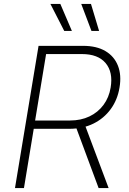

<svg xmlns="http://www.w3.org/2000/svg" viewBox="-20 -962 662 982"><path d="M56.6 0 177.2 -727.5H405.3Q474.1 -727.5 519.3 -700.7Q564.5 -673.8 583.3 -625.7Q602.1 -577.6 591.3 -514.2Q581.1 -451.7 546.4 -404.1Q511.7 -356.4 457.8 -329.8Q403.8 -303.2 335 -303.2H131.8L139.2 -345.7H338.4Q393.6 -345.7 437.3 -366.5Q481 -387.2 509.3 -425.3Q537.6 -463.4 545.9 -514.2Q559.1 -592.8 520.3 -639.2Q481.4 -685.5 399.4 -685.5H215.8L102.5 0ZM484.4 0 361.8 -330.1H411.6L535.6 0ZM447.8 -803.7 395.5 -941.9H445.3L486.8 -803.7ZM308.6 -803.7 237.8 -941.9H288.6L347.7 -803.7Z"/></svg>

Font: Inter 16pt ExtraLight
Style: Italic
Weight: 250
Italic angle: -9.3988°
Version: Version 4.001;git-66647c0bb